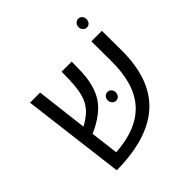

<svg xmlns="http://www.w3.org/2000/svg" viewBox="-182 -835 994 994"><g transform="rotate(-45 315.0 -338.0)"><path d="M119 10 49 -555H123L157 -272Q202 -296 227 -323.5Q252 -351 263.5 -391Q275 -431 277 -494L278 -553H352L351 -495Q349 -385 307 -320.5Q265 -256 164 -212L183 -58Q342 -68 421 -153.5Q500 -239 499 -409L498 -555H575L576 -412Q577 -200 463.5 -96Q350 8 119 10ZM401 -279Q401 -266 393 -256.5Q385 -247 372 -247Q359 -247 350.5 -256.5Q342 -266 342 -279Q342 -292 350.5 -301.5Q359 -311 372 -311Q385 -311 393 -301.5Q401 -292 401 -279ZM562 -654Q562 -641 554 -631.5Q546 -622 533 -622Q520 -622 511.5 -631.5Q503 -641 503 -654Q503 -667 511.5 -676.5Q520 -686 533 -686Q546 -686 554 -676.5Q562 -667 562 -654Z"/></g></svg>

Font: Assistant-zap
Style: zap
Weight: 400
Designer: Hebrew By Ben Nathan, Latin by Paul Hunt
Version: Version 2.001